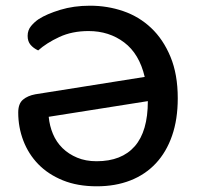

<svg xmlns="http://www.w3.org/2000/svg" viewBox="-20 -639 694 674"><path d="M44 -244Q44 -275 60.5 -289Q77 -303 104 -308L488 -369Q469 -450 416 -490Q363 -530 291 -530Q233 -530 188 -509Q143 -488 114 -462Q97 -470 87 -482Q77 -494 77 -513Q77 -533 89 -547.5Q101 -562 116 -572Q144 -590 191.5 -604.5Q239 -619 296 -619Q357 -619 412.5 -600Q468 -581 510.5 -541Q553 -501 578.5 -439.5Q604 -378 604 -294Q604 -220 584 -162.5Q564 -105 527 -65.5Q490 -26 437.5 -5.5Q385 15 320 15Q252 15 200.5 -6Q149 -27 114.5 -62.5Q80 -98 62 -145Q44 -192 44 -244ZM151 -229Q154 -197 166 -168.5Q178 -140 199.5 -119Q221 -98 251 -85.5Q281 -73 319 -73Q407 -73 453 -125.5Q499 -178 499 -284Z"/></svg>

Font: Baloo Bhai 2 Medium
Style: Regular
Weight: 500
Designer: Supriya Tembe, Noopur Datye and Ek Type
Foundry: Ek Type
Version: Version 1.640;PS 1.000;hotconv 16.6.51;makeotf.lib2.5.65220;